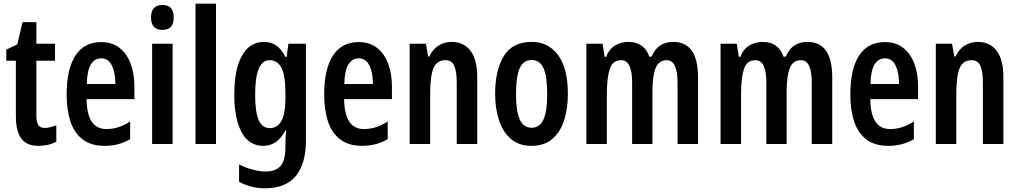

<svg xmlns="http://www.w3.org/2000/svg" viewBox="-20 -780 5515 1040"><path d="M223 -87Q237 -87 252 -91Q267 -95 285 -101V-12Q243 10 188 10Q124 10 95 -30Q66 -70 66 -151V-451H14V-511L74 -540L102 -660H177V-543H278V-451H177V-153Q177 -120 187 -103.5Q197 -87 223 -87Z M528 -552Q587 -552 627 -521Q667 -490 687.5 -435.5Q708 -381 708 -310V-243H449Q451 -81 556 -81Q589 -81 620 -90.5Q651 -100 685 -122V-26Q654 -8 619.5 1Q585 10 547 10Q473 10 427.5 -25Q382 -60 361.5 -122.5Q341 -185 341 -268Q341 -406 388.5 -479Q436 -552 528 -552ZM528 -464Q493 -464 472.5 -431.5Q452 -399 450 -325H605Q605 -386 586 -425Q567 -464 528 -464Z M860 -753Q921 -753 921 -685Q921 -618 860 -618Q798 -618 798 -685Q798 -753 860 -753ZM915 -543V0H804V-543Z M1150 0H1039V-760H1150Z M1410 -553Q1445 -553 1473.5 -535.5Q1502 -518 1526 -472H1533L1542 -543H1637V-17Q1637 106 1582.5 173Q1528 240 1414 240Q1341 240 1275 205V111Q1316 131 1353.5 140Q1391 149 1420 149Q1472 149 1499 120Q1526 91 1526 17V7Q1526 -33 1530 -74H1526Q1501 -27 1471 -8.5Q1441 10 1405 10Q1329 10 1289 -63.5Q1249 -137 1249 -268Q1249 -405 1291 -479Q1333 -553 1410 -553ZM1440 -454Q1362 -454 1362 -267Q1362 -174 1381 -130Q1400 -86 1441 -86Q1482 -86 1504 -124.5Q1526 -163 1526 -250V-274Q1526 -371 1504.5 -412.5Q1483 -454 1440 -454Z M1923 -552Q1982 -552 2022 -521Q2062 -490 2082.5 -435.5Q2103 -381 2103 -310V-243H1844Q1846 -81 1951 -81Q1984 -81 2015 -90.5Q2046 -100 2080 -122V-26Q2049 -8 2014.5 1Q1980 10 1942 10Q1868 10 1822.5 -25Q1777 -60 1756.5 -122.5Q1736 -185 1736 -268Q1736 -406 1783.5 -479Q1831 -552 1923 -552ZM1923 -464Q1888 -464 1867.5 -431.5Q1847 -399 1845 -325H2000Q2000 -386 1981 -425Q1962 -464 1923 -464Z M2426 -553Q2492 -553 2528.5 -505Q2565 -457 2565 -363V0H2454V-333Q2454 -393 2440.5 -423.5Q2427 -454 2393 -454Q2347 -454 2328.5 -412Q2310 -370 2310 -270V0H2199V-543H2287L2299 -474H2306Q2324 -514 2356 -533.5Q2388 -553 2426 -553Z M3056 -272Q3056 -193 3036 -129.5Q3016 -66 2972.5 -28Q2929 10 2858 10Q2791 10 2747.5 -27.5Q2704 -65 2683 -128.5Q2662 -192 2662 -272Q2662 -400 2709 -476.5Q2756 -553 2860 -553Q2951 -553 3003.5 -481Q3056 -409 3056 -272ZM2775 -271Q2775 -179 2795 -133.5Q2815 -88 2860 -88Q2904 -88 2924 -133Q2944 -178 2944 -272Q2944 -366 2924 -410.5Q2904 -455 2860 -455Q2815 -455 2795 -410.5Q2775 -366 2775 -271Z M3627 -553Q3761 -553 3761 -360V0H3650V-331Q3650 -454 3592 -454Q3549 -454 3531.5 -412Q3514 -370 3514 -285V0H3404V-333Q3404 -454 3345 -454Q3298 -454 3282.5 -405.5Q3267 -357 3267 -269V0H3156V-543H3244L3255 -472H3263Q3280 -515 3312.5 -534Q3345 -553 3383 -553Q3429 -553 3457.5 -531Q3486 -509 3497 -473H3509Q3527 -515 3556.5 -534Q3586 -553 3627 -553Z M4354 -553Q4488 -553 4488 -360V0H4377V-331Q4377 -454 4319 -454Q4276 -454 4258.5 -412Q4241 -370 4241 -285V0H4131V-333Q4131 -454 4072 -454Q4025 -454 4009.5 -405.5Q3994 -357 3994 -269V0H3883V-543H3971L3982 -472H3990Q4007 -515 4039.5 -534Q4072 -553 4110 -553Q4156 -553 4184.5 -531Q4213 -509 4224 -473H4236Q4254 -515 4283.5 -534Q4313 -553 4354 -553Z M4773 -552Q4832 -552 4872 -521Q4912 -490 4932.5 -435.5Q4953 -381 4953 -310V-243H4694Q4696 -81 4801 -81Q4834 -81 4865 -90.5Q4896 -100 4930 -122V-26Q4899 -8 4864.5 1Q4830 10 4792 10Q4718 10 4672.5 -25Q4627 -60 4606.5 -122.5Q4586 -185 4586 -268Q4586 -406 4633.5 -479Q4681 -552 4773 -552ZM4773 -464Q4738 -464 4717.5 -431.5Q4697 -399 4695 -325H4850Q4850 -386 4831 -425Q4812 -464 4773 -464Z M5276 -553Q5342 -553 5378.5 -505Q5415 -457 5415 -363V0H5304V-333Q5304 -393 5290.5 -423.5Q5277 -454 5243 -454Q5197 -454 5178.5 -412Q5160 -370 5160 -270V0H5049V-543H5137L5149 -474H5156Q5174 -514 5206 -533.5Q5238 -553 5276 -553Z"/></svg>

Font: Noto Sans Malayalam ExtraCondensed SemiBold
Style: Regular
Weight: 600
Width: 2
Designer: Jelle Bosma - Monotype Design Team
Foundry: Monotype Imaging Inc.
Version: Version 2.104; ttfautohint (v1.8.4.7-5d5b)